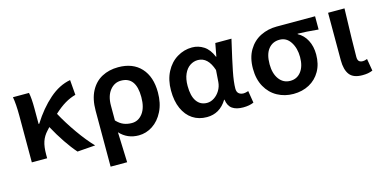

<svg xmlns="http://www.w3.org/2000/svg" viewBox="-72 -942 3059 1526"><g transform="rotate(-15 1458.0 -179.0)"><path d="M77 -539H209Q219 -493 219 -409V-281H224Q294 -392 377 -464.5Q460 -537 551 -553L561 -429Q516 -417 473 -391.5Q430 -366 381 -321Q427 -236 489 -148Q551 -60 609 0L461 11Q421 -34 377.5 -98.5Q334 -163 295 -235L274 -212Q242 -178 228 -136.5Q214 -95 214 -31V0H88V-381Q88 -481 77 -539Z M946 -553Q1066 -553 1133 -480Q1200 -407 1200 -278Q1200 -189 1167 -123Q1134 -57 1080.5 -22Q1027 13 966 13Q872 13 811 -54L820 195H684V-265Q684 -361 718 -425.5Q752 -490 811 -521.5Q870 -553 946 -553ZM1063 -276Q1063 -444 940 -444Q885 -444 848.5 -398Q812 -352 812 -273V-151Q841 -120 871.5 -108Q902 -96 938 -96Q992 -96 1027.5 -143Q1063 -190 1063 -276Z M1304 -265Q1304 -352 1338 -417.5Q1372 -483 1429.5 -518Q1487 -553 1553 -553Q1605 -553 1649 -524.5Q1693 -496 1719 -432H1722L1742 -539H1875L1867 -504Q1837 -376 1819.5 -288.5Q1802 -201 1802 -147Q1802 -120 1817 -107Q1832 -94 1857 -94Q1870 -94 1896 -102L1912 -3Q1876 13 1825 13Q1768 13 1735.5 -10Q1703 -33 1696 -85H1693Q1633 13 1527 13Q1460 13 1410 -20Q1360 -53 1332 -115.5Q1304 -178 1304 -265ZM1685 -233 1692 -330Q1655 -444 1572 -444Q1537 -444 1507 -424Q1477 -404 1459 -364Q1441 -324 1441 -266Q1441 -183 1471.5 -139.5Q1502 -96 1557 -96Q1587 -96 1615.5 -114.5Q1644 -133 1663 -164.5Q1682 -196 1685 -233Z M1978 -264Q1978 -354 2015 -416Q2052 -478 2113 -508.5Q2174 -539 2246 -539H2563V-430Q2459 -440 2393 -441V-437Q2440 -412 2466.5 -361.5Q2493 -311 2493 -244Q2493 -165 2460 -107Q2427 -49 2369.5 -18Q2312 13 2239 13Q2167 13 2107.5 -19.5Q2048 -52 2013 -114.5Q1978 -177 1978 -264ZM2364 -257Q2364 -330 2331 -381Q2298 -432 2241 -432Q2184 -432 2149.5 -389.5Q2115 -347 2115 -264Q2115 -187 2149.5 -140.5Q2184 -94 2241 -94Q2297 -94 2330.5 -138Q2364 -182 2364 -257Z M2670 -148V-539H2805Q2796 -249 2796 -142Q2796 -117 2806.5 -106.5Q2817 -96 2839 -96Q2853 -96 2874 -104L2891 -4Q2871 4 2852 7.5Q2833 11 2806 11Q2732 11 2701 -29.5Q2670 -70 2670 -148Z"/></g></svg>

Font: Nebula Sans Semibold
Style: Regular
Weight: 600
Designer: Paul D. Hunt for Adobe (as Source Sans)
Foundry: Nebula Entertainment & Broadcasting LLC
Version: Version 1.010